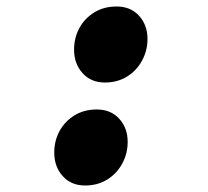

<svg xmlns="http://www.w3.org/2000/svg" viewBox="-20 -559 640 591"><path d="M303 -305Q260 -305 234 -334Q208 -363 208 -406Q208 -443 224.5 -473Q241 -503 270.5 -521Q300 -539 339 -539Q382 -539 408 -510.5Q434 -482 434 -439Q434 -403 417 -372Q400 -341 370.5 -323Q341 -305 303 -305ZM242 12Q199 12 173 -17Q147 -46 147 -89Q147 -126 163.5 -156Q180 -186 209.5 -204Q239 -222 278 -222Q321 -222 347 -193.5Q373 -165 373 -122Q373 -86 356 -55Q339 -24 309.5 -6Q280 12 242 12Z"/></svg>

Font: Source Code Pro ExtraBold
Style: Italic
Weight: 800
Italic angle: -11°
Monospace: yes
Designer: Paul D. Hunt, Teo Tuominen
Foundry: Adobe Systems Incorporated
Version: Version 1.016;hotconv 1.0.116;makeotfexe 2.5.65601